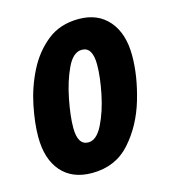

<svg xmlns="http://www.w3.org/2000/svg" viewBox="-90 -632 637 716"><g transform="rotate(-15 228.5 -274.0)"><path d="M436 -375Q436 -460 394 -509Q352 -558 278 -558Q206 -558 156.5 -518.5Q107 -479 76.5 -418.5Q46 -358 32.5 -291.5Q19 -225 19 -172Q19 -86 61 -38Q103 10 179 10Q270 10 326.5 -53.5Q383 -117 409.5 -206.5Q436 -296 436 -375ZM154 -171Q154 -215 166.5 -279.5Q179 -344 202.5 -394Q226 -444 260 -444Q301 -444 301 -376Q301 -329 288 -265Q275 -201 251 -152.5Q227 -104 195 -104Q154 -104 154 -171Z"/></g></svg>

Font: Noto Sans UI Condensed ExtraBold
Style: Italic
Weight: 800
Width: 3
Designer: Monotype Design Team
Foundry: Monotype Imaging Inc.
Version: 1.001